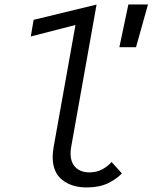

<svg xmlns="http://www.w3.org/2000/svg" viewBox="-20 -810 669 842"><path d="M211 -121.5Q211 -139 215 -164L311 -700.5L115 -650L127.5 -723L403.5 -790L292.5 -167.5Q289.5 -152 289.5 -137.5Q289.5 -97 312 -75.5Q334.5 -54 372 -54Q404.5 -54 429.5 -68Q454.5 -82 469.5 -99.5L514.5 -49.5Q491 -24.5 453 -6.2Q415 12 360 12Q294.5 12 252.8 -21.2Q211 -54.5 211 -121.5ZM543 -790.5H629L576.5 -603H503.5Z"/></svg>

Font: JuliaMono Light
Style: Italic
Weight: 300
Italic angle: -9°
Monospace: yes
Designer: cormullion
Foundry: corm
Version: Version 0.054; ttfautohint (v1.8.4)